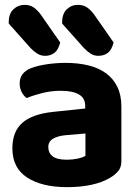

<svg xmlns="http://www.w3.org/2000/svg" viewBox="-20 -755 575 791"><path d="M16 -658V-664Q16 -699 35.5 -717Q55 -735 82 -735Q104 -735 120 -723.5Q136 -712 150 -692L228 -580Q220 -549 204 -537Q188 -525 166 -525Q148 -525 133 -534.5Q118 -544 105 -558ZM236 -658V-663Q236 -698 255 -716.5Q274 -735 301 -735Q324 -735 340 -723.5Q356 -712 370 -692L448 -580Q440 -549 424 -537Q408 -525 385 -525Q367 -525 352.5 -534.5Q338 -544 325 -558ZM256 -97Q278 -97 299.5 -101.5Q321 -106 332 -113V-205L250 -198Q218 -195 198.5 -183.5Q179 -172 179 -149Q179 -125 197 -111Q215 -97 256 -97ZM250 -496Q302 -496 344.5 -485.5Q387 -475 417 -453Q447 -431 463.5 -397Q480 -363 480 -317V-91Q480 -65 466.5 -49.5Q453 -34 434 -23Q403 -4 358 6Q313 16 256 16Q153 16 92 -23.5Q31 -63 31 -144Q31 -213 72 -249Q113 -285 198 -294L331 -308V-319Q331 -351 305 -366Q279 -381 230 -381Q192 -381 155.5 -372Q119 -363 90 -351Q78 -359 69.5 -375.5Q61 -392 61 -411Q61 -455 107 -474Q136 -485 174.5 -490.5Q213 -496 250 -496Z"/></svg>

Font: Baloo Thambi 2
Style: Bold
Weight: 700
Designer: Aadarsh Rajan and Ek Type
Foundry: Ek Type
Version: Version 1.640;hotconv 1.0.111;makeotfexe 2.5.65597; ttfautoh